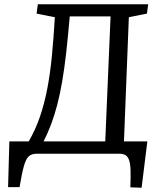

<svg xmlns="http://www.w3.org/2000/svg" viewBox="-20 -723 753 903"><path d="M18 157 24 -58H115Q147 -113 168 -174.5Q189 -236 202.5 -306.5Q216 -377 224 -459.5Q232 -542 238 -642L152 -659L158 -703H677L671 -659L586 -642L563 -58H673L646 160L593 158Q595 109 594 78Q593 47 587 30Q581 13 570 6.5Q559 0 540 0H152Q129 0 115.5 12Q102 24 92.5 57.5Q83 91 72 157ZM185 -58H475L500 -646H308Q300 -552 291.5 -476.5Q283 -401 272.5 -340Q262 -279 249 -229.5Q236 -180 220 -137.5Q204 -95 185 -58Z"/></svg>

Font: Literata 18pt
Style: Italic
Weight: 400
Italic angle: -2°
Designer: Latin by Veronika Burian and Jose Scaglione. Greek by Irene Vlachou. Cyrillic by Vera Evstafieva
Foundry: TypeTogether
Version: Version 3.103;gftools[0.9.29]